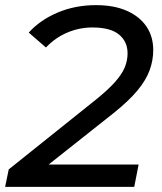

<svg xmlns="http://www.w3.org/2000/svg" viewBox="-36 -728 630 748"><path d="M-16 0 -2 -68 339 -341Q386 -379 412.5 -409Q439 -439 450 -465.5Q461 -492 461 -520Q461 -566 427.5 -593.5Q394 -621 324 -621Q273 -621 226 -601Q179 -581 143 -543L76 -601Q120 -650 188.5 -679Q257 -708 338 -708Q409 -708 459 -685.5Q509 -663 535 -624Q561 -585 561 -533Q561 -493 547 -454.5Q533 -416 499.5 -375.5Q466 -335 406 -287L103 -47L80 -87H504L487 0Z"/></svg>

Font: MOST Montserrat Medium
Style: Italic
Weight: 500
Italic angle: -11.3°
Designer: Julieta Ulanovsky
Foundry: Julieta Ulanovsky
Version: Version 8.000;March 11, 2024;FontCreator 15.0.0.2926 64-bit